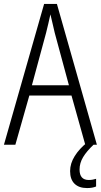

<svg xmlns="http://www.w3.org/2000/svg" viewBox="-20 -735 512 975"><path d="M413 0 343 -250H129L58 0H0L204 -715H269L472 0ZM258 -568Q253 -591 247 -615.5Q241 -640 236 -662Q231 -639 225.5 -615.5Q220 -592 214 -568L142 -302H330ZM384 126Q384 179 431 179Q442 179 452 177Q462 175 468 173V212Q459 216 447.5 218Q436 220 422 220Q381 220 358.5 198Q336 176 336 134Q336 95 359.5 57.5Q383 20 422 -11L455 0Q420 33 402 63Q384 93 384 126Z"/></svg>

Font: Noto Sans Lao Condensed Light
Style: Regular
Weight: 300
Width: 3
Designer: Monotype Design Team
Foundry: Monotype Imaging Inc.
Version: Version 2.003; ttfautohint (v1.8.4.7-5d5b)